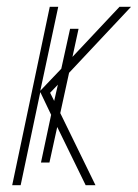

<svg xmlns="http://www.w3.org/2000/svg" viewBox="-20 -547 407 567"><path d="M16 0H41L99 -275L131 -208L101 -67H126L149 -172L233 0H262L158 -213L184 -332L367 -527H333L194 -379L212 -462H187L161 -344L99 -279L152 -527H127ZM128 -273 151 -297 140 -249Z"/></svg>

Font: Noto Sans Condensed Thin
Style: Italic
Weight: 100
Width: 3
Italic angle: -12°
Designer: Monotype Design Team
Foundry: Monotype Imaging Inc.
Version: Version 2.013